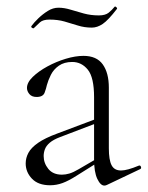

<svg xmlns="http://www.w3.org/2000/svg" viewBox="-20 -570 460 598"><path d="M313 6Q309 8 305 8Q293 8 283 -13Q273 -34 273 -74V-267Q273 -329 253.5 -353Q234 -377 205 -377Q180 -377 163.5 -365.5Q147 -354 138.5 -337Q130 -320 126 -305Q124 -295 119 -281.5Q114 -268 94 -268Q79 -268 71.5 -277Q64 -286 64 -296Q64 -313 82 -330.5Q100 -348 127.5 -363Q155 -378 185 -387Q215 -396 240 -396Q281 -396 300 -369.5Q319 -343 319 -297V-108Q319 -72 327.5 -55.5Q336 -39 357 -39Q376 -39 412 -54Q417 -56 419 -50.5Q421 -45 416 -43ZM136 7Q99 7 79.5 -13.5Q60 -34 60 -61Q60 -78 68.5 -94Q77 -110 98.5 -125Q120 -140 158 -154L283 -201L285 -188L167 -143Q146 -135 135 -125.5Q124 -116 120 -105.5Q116 -95 116 -84Q116 -62 130.5 -44Q145 -26 173 -26Q184 -26 196 -29.5Q208 -33 225 -43L292 -82L294 -70L219 -23Q194 -7 175 0Q156 7 136 7ZM288 -522Q308 -522 318.5 -530.5Q329 -539 337 -549Q339 -551 342.5 -547.5Q346 -544 344 -542Q317 -507 300 -495.5Q283 -484 266 -484Q243 -484 222.5 -490.5Q202 -497 181 -503Q160 -509 134 -509Q114 -509 104.5 -500.5Q95 -492 85 -482Q83 -481 79.5 -483.5Q76 -486 78 -489Q86 -500 99.5 -513Q113 -526 129 -536Q145 -546 162 -546Q180 -546 199.5 -540Q219 -534 241 -528Q263 -522 288 -522Z"/></svg>

Font: Cormorant Garamond Light
Style: Regular
Weight: 300
Designer: Christian Thalmann (Catharsis Fonts)
Foundry: Catharsis Fonts
Version: Version 4.001